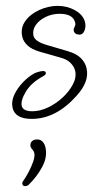

<svg xmlns="http://www.w3.org/2000/svg" viewBox="-20 -372 350 654"><path d="M88 33Q32 33 23 -4Q18 -27 29 -50Q40 -73 58.5 -92Q77 -111 95 -121Q100 -124 110 -127Q120 -130 127 -130Q135 -130 136 -124Q138 -119 128 -113Q87 -91 68.5 -60.5Q50 -30 54 -11Q59 7 90 7Q116 7 143.5 -6Q171 -19 193.5 -40Q216 -61 228.5 -85Q241 -109 236 -131Q232 -146 220 -158Q208 -170 185 -176L115 -196Q88 -204 74 -217Q60 -230 56 -246Q49 -276 66 -300Q83 -324 114 -338Q145 -352 177 -352Q209 -352 236.5 -336.5Q264 -321 270 -295Q273 -280 267.5 -267Q262 -254 251 -254Q234 -254 231 -268Q230 -273 234 -280.5Q238 -288 236 -295Q229 -325 183 -325Q158 -325 136 -314.5Q114 -304 102 -287Q90 -270 94 -250Q99 -230 142 -218L210 -198Q241 -189 256 -173.5Q271 -158 275 -139Q285 -94 241 -46Q171 33 88 33ZM107 103Q119 103 126 111.5Q133 120 135 131Q142 162 124 196Q106 230 77 258Q72 262 66 262Q57 262 56 254Q55 250 58 246Q68 232 77.5 214Q87 196 93 178.5Q99 161 97 150Q95 142 90.5 137.5Q86 133 84 127Q82 117 88 110Q94 103 107 103Z"/></svg>

Font: Oooh Baby
Style: Normal
Weight: 400
Designer: Robert E. Leuschke
Foundry: Robert E. Leuschke
Version: Version 1.011; ttfautohint (v1.8.3)